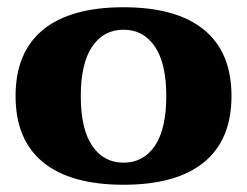

<svg xmlns="http://www.w3.org/2000/svg" viewBox="-20 -500 682 530"><path d="M23 -235Q23 -356 99 -418Q175 -480 321 -480Q467 -480 543 -418Q619 -356 619 -235Q619 -114 543 -52Q467 10 321 10Q175 10 99 -52Q23 -114 23 -235ZM439 -235Q439 -325 407.5 -371.5Q376 -418 321 -418Q266 -418 234.5 -371.5Q203 -325 203 -235Q203 -144 234.5 -97.5Q266 -51 321 -51Q376 -51 407.5 -97.5Q439 -144 439 -235Z"/></svg>

Font: Taviraj Bold
Style: Regular
Weight: 700
Designer: Katatrad Team
Foundry: CadsonDemak
Version: Version 1.030